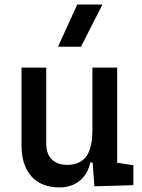

<svg xmlns="http://www.w3.org/2000/svg" viewBox="-20 -815 626 845"><path d="M242.2 9.8Q162.1 9.8 118.4 -38.8Q74.7 -87.4 74.7 -175.8V-517.6H183.6V-182.1Q183.6 -137.7 208 -113.5Q232.4 -89.4 276.4 -89.4Q330.6 -89.4 358.6 -125.2Q386.7 -161.1 386.7 -245.6V-517.6H495.6V-98.6L566.9 -87.9V0L395.5 4.9L387.7 -99.6H377.4Q365.2 -46.9 329.6 -18.6Q293.9 9.8 242.2 9.8ZM235.4 -609.4 319.8 -794.9H430.7L336.4 -609.4Z"/></svg>

Font: Caskaydia Cove Medium
Style: Regular
Weight: 500
Monospace: yes
Designer: Aaron Bell
Foundry: Saja Typeworks
Version: Version 4.300; ttfautohint (v1.8.3)